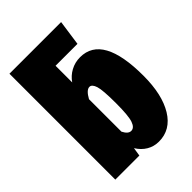

<svg xmlns="http://www.w3.org/2000/svg" viewBox="-224 -839 954 954"><g transform="rotate(-45 252.5 -362.0)"><path d="M491 -266Q491 -134 444 -57Q397 20 314 20Q279 20 250.5 3Q222 -14 203 -45L196 0H27V-744H390L371 -610H217V-493Q236 -521 266.5 -537.5Q297 -554 333 -554Q491 -554 491 -266ZM298 -266Q298 -359 288.5 -388Q279 -417 262 -417Q240 -417 217 -375V-147Q233 -115 254 -115Q276 -115 287 -146.5Q298 -178 298 -266Z"/></g></svg>

Font: Fira Sans Extra Condensed Black
Style: Regular
Weight: 900
Width: 1
Designer: Carrois Corporate & Edenspiekermann AG
Foundry: Carrois Corporate GbR & Edenspiekermann AG
Version: Version 4.203